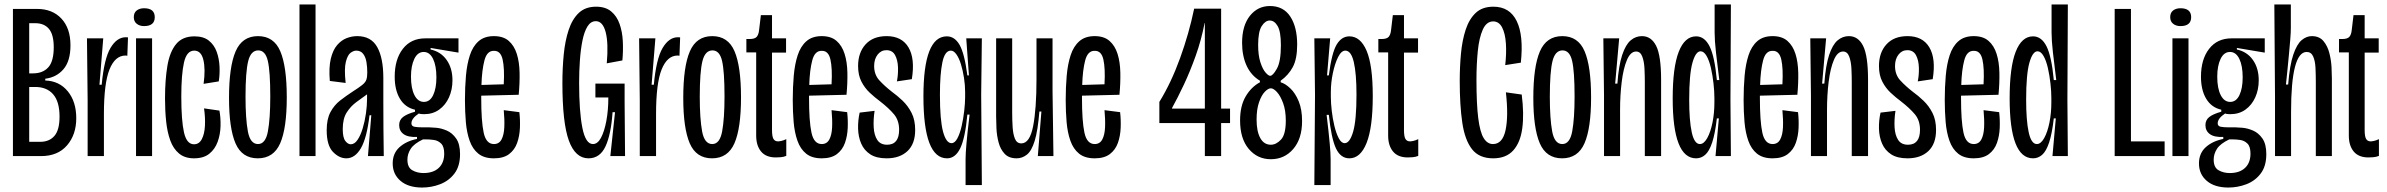

<svg xmlns="http://www.w3.org/2000/svg" viewBox="-20 -700 10704 861"><path d="M38 0V-660H146Q215 -660 255.5 -616.5Q296 -573 296 -497Q296 -426 264.5 -389.5Q233 -353 183 -347V-339Q246 -337 284 -290.5Q322 -244 322 -170Q322 -96 280.5 -48Q239 0 164 0ZM111 -371H128Q172 -371 196.5 -398Q221 -425 221 -488Q221 -545 199.5 -570.5Q178 -596 138 -596H111ZM111 -64H160Q201 -64 224 -90.5Q247 -117 247 -177Q247 -244 218.5 -277Q190 -310 138 -310H111Z M373 0V-250L370 -528H443L426 -320H436Q447 -437 475.5 -485Q504 -533 544 -533Q551 -533 554 -532L551 -450Q548 -451 543 -451Q496 -451 471 -388.5Q446 -326 446 -189V0Z M590 0V-528H662V0ZM626 -583Q606 -583 593 -593.5Q580 -604 580 -623Q580 -643 593 -653Q606 -663 626 -663Q674 -663 674 -623Q674 -583 626 -583Z M850 10Q809 10 783 -11.5Q757 -33 743.5 -70.5Q730 -108 725 -156Q720 -204 720 -258Q720 -341 730.5 -404Q741 -467 769.5 -502Q798 -537 852 -537Q893 -537 917 -517.5Q941 -498 952 -467Q963 -436 964.5 -401Q966 -366 961 -335L893 -324Q902 -390 892 -431.5Q882 -473 851 -473Q817 -473 805 -419.5Q793 -366 793 -267Q793 -160 805 -106.5Q817 -53 850 -53Q873 -53 885 -76Q897 -99 899 -135.5Q901 -172 895 -214L964 -204Q970 -172 969 -134.5Q968 -97 956 -64Q944 -31 918.5 -10.5Q893 10 850 10Z M1136 10Q1065 10 1036 -57.5Q1007 -125 1007 -261Q1007 -401 1036.5 -469.5Q1066 -538 1137 -538Q1208 -538 1237 -470Q1266 -402 1266 -263Q1266 -125 1236.5 -57.5Q1207 10 1136 10ZM1137 -54Q1171 -54 1181.5 -111.5Q1192 -169 1192 -268Q1192 -380 1181 -427Q1170 -474 1138 -474Q1105 -474 1093 -426Q1081 -378 1081 -266Q1081 -168 1091.5 -111Q1102 -54 1137 -54Z M1323 0V-680H1395V0Z M1533 10Q1501 10 1473 -19Q1445 -48 1445 -116Q1445 -166 1462 -197.5Q1479 -229 1505.5 -249.5Q1532 -270 1561 -289Q1591 -308 1605 -319.5Q1619 -331 1623 -343Q1627 -355 1627 -375Q1627 -398 1623.5 -420.5Q1620 -443 1609 -458Q1598 -473 1577 -473Q1566 -473 1552.5 -463.5Q1539 -454 1531 -423Q1523 -392 1530 -328L1459 -337Q1454 -398 1463.5 -437Q1473 -476 1492 -498Q1511 -520 1534.5 -529Q1558 -538 1582 -538Q1644 -538 1671.5 -489Q1699 -440 1699 -350V-241Q1699 -181 1699.5 -120.5Q1700 -60 1701 0H1630Q1634 -46 1637.5 -91.5Q1641 -137 1645 -183H1637Q1625 -81 1598.5 -35.5Q1572 10 1533 10ZM1553 -53Q1570 -53 1583.5 -73Q1597 -93 1606.5 -124.5Q1616 -156 1621 -191Q1626 -226 1626 -257V-277Q1604 -261 1578.5 -242.5Q1553 -224 1535 -196Q1517 -168 1517 -121Q1517 -83 1528.5 -68Q1540 -53 1553 -53Z M1873 141Q1811 141 1776 111Q1741 81 1741 33Q1741 -12 1771 -39.5Q1801 -67 1850 -77V-86Q1810 -84 1790 -98.5Q1770 -113 1770 -139Q1770 -162 1787.5 -175.5Q1805 -189 1841 -199V-208Q1797 -218 1773.5 -257Q1750 -296 1750 -356Q1750 -434 1786.5 -481Q1823 -528 1887 -528H2036V-464L1911 -485V-478Q1957 -468 1983 -431Q2009 -394 2009 -340Q2009 -298 1993.5 -263.5Q1978 -229 1949.5 -208.5Q1921 -188 1882 -188Q1878 -188 1870.5 -188.5Q1863 -189 1858 -191Q1825 -169 1825 -147Q1825 -134 1839 -131.5Q1853 -129 1872 -129H1904Q1914 -129 1936.5 -127Q1959 -125 1983.5 -114.5Q2008 -104 2025.5 -79Q2043 -54 2043 -9Q2043 45 2018 78Q1993 111 1954 126Q1915 141 1873 141ZM1881 -243Q1908 -243 1922.5 -273.5Q1937 -304 1937 -353Q1937 -405 1922 -436Q1907 -467 1880 -467Q1853 -467 1838 -436Q1823 -405 1823 -356Q1823 -304 1838.5 -273.5Q1854 -243 1881 -243ZM1879 76Q1923 76 1947.5 53Q1972 30 1972 -11Q1972 -43 1958 -56.5Q1944 -70 1925 -72.5Q1906 -75 1890 -75H1877Q1837 -56 1822 -33Q1807 -10 1807 16Q1807 51 1829 63.5Q1851 76 1879 76Z M2195 10Q2151 10 2125 -11Q2099 -32 2086 -69Q2073 -106 2069 -153Q2065 -200 2065 -251Q2065 -309 2069.5 -360.5Q2074 -412 2087 -452Q2100 -492 2126 -515Q2152 -538 2195 -538Q2237 -538 2261.5 -516.5Q2286 -495 2297.5 -458.5Q2309 -422 2310 -374.5Q2311 -327 2306 -275L2138 -271Q2138 -267 2138 -261Q2138 -156 2149 -105Q2160 -54 2195 -54Q2218 -54 2229 -74.5Q2240 -95 2241.5 -129.5Q2243 -164 2239 -206L2309 -197Q2313 -163 2311.5 -126.5Q2310 -90 2299 -59Q2288 -28 2263 -9Q2238 10 2195 10ZM2195 -472Q2164 -473 2152.5 -429.5Q2141 -386 2139 -319L2239 -322Q2243 -393 2234 -433Q2225 -473 2195 -472Z M2619 10Q2560 10 2531 -69.5Q2502 -149 2502 -328Q2502 -394 2508 -455.5Q2514 -517 2530 -565.5Q2546 -614 2575.5 -642Q2605 -670 2653 -670Q2695 -670 2720.5 -649Q2746 -628 2758.5 -592.5Q2771 -557 2773 -514Q2775 -471 2771 -429L2701 -416Q2709 -507 2696 -556Q2683 -605 2652 -605Q2629 -605 2614.5 -581.5Q2600 -558 2592 -518.5Q2584 -479 2580.5 -429.5Q2577 -380 2577 -329Q2577 -200 2591.5 -127Q2606 -54 2639 -54Q2660 -54 2675 -82Q2690 -110 2699 -157.5Q2708 -205 2708 -263H2650V-325H2781V-243L2783 0H2717L2738 -197H2727Q2720 -96 2695 -43Q2670 10 2619 10Z M2849 0V-250L2846 -528H2919L2902 -320H2912Q2923 -437 2951.5 -485Q2980 -533 3020 -533Q3027 -533 3030 -532L3027 -450Q3024 -451 3019 -451Q2972 -451 2947 -388.5Q2922 -326 2922 -189V0Z M3173 10Q3102 10 3073 -57.5Q3044 -125 3044 -261Q3044 -401 3073.5 -469.5Q3103 -538 3174 -538Q3245 -538 3274 -470Q3303 -402 3303 -263Q3303 -125 3273.5 -57.5Q3244 10 3173 10ZM3174 -54Q3208 -54 3218.5 -111.5Q3229 -169 3229 -268Q3229 -380 3218 -427Q3207 -474 3175 -474Q3142 -474 3130 -426Q3118 -378 3118 -266Q3118 -168 3128.5 -111Q3139 -54 3174 -54Z M3459 6Q3415 6 3393 -20.5Q3371 -47 3371 -92V-465H3327V-525H3341Q3365 -525 3373.5 -535Q3382 -545 3384 -565L3392 -632H3442V-528H3505V-464H3442V-117Q3442 -88 3448.5 -77Q3455 -66 3469 -66Q3474 -66 3483.5 -68Q3493 -70 3506 -76V-1Q3494 4 3481 5Q3468 6 3459 6Z M3665 10Q3621 10 3595 -11Q3569 -32 3556 -69Q3543 -106 3539 -153Q3535 -200 3535 -251Q3535 -309 3539.5 -360.5Q3544 -412 3557 -452Q3570 -492 3596 -515Q3622 -538 3665 -538Q3707 -538 3731.5 -516.5Q3756 -495 3767.5 -458.5Q3779 -422 3780 -374.5Q3781 -327 3776 -275L3608 -271Q3608 -267 3608 -261Q3608 -156 3619 -105Q3630 -54 3665 -54Q3688 -54 3699 -74.5Q3710 -95 3711.5 -129.5Q3713 -164 3709 -206L3779 -197Q3783 -163 3781.5 -126.5Q3780 -90 3769 -59Q3758 -28 3733 -9Q3708 10 3665 10ZM3665 -472Q3634 -473 3622.5 -429.5Q3611 -386 3609 -319L3709 -322Q3713 -393 3704 -433Q3695 -473 3665 -472Z M3956 10Q3910 10 3882.5 -8Q3855 -26 3842 -56Q3829 -86 3828 -122.5Q3827 -159 3835 -195L3902 -203Q3896 -164 3898 -129Q3900 -94 3914 -72.5Q3928 -51 3958 -51Q4012 -51 4012 -118Q4012 -160 3989 -187.5Q3966 -215 3926 -246Q3903 -263 3880.5 -284Q3858 -305 3843 -334Q3828 -363 3828 -404Q3828 -464 3861.5 -501Q3895 -538 3956 -538Q4024 -538 4054 -487.5Q4084 -437 4069 -345L4002 -335Q4008 -364 4007 -397Q4006 -430 3994 -452.5Q3982 -475 3955 -475Q3931 -475 3915.5 -455Q3900 -435 3900 -404Q3900 -365 3923.5 -339.5Q3947 -314 3979 -289Q4004 -271 4028 -248Q4052 -225 4068 -193.5Q4084 -162 4084 -117Q4084 -55 4049.5 -22.5Q4015 10 3956 10Z M4310 130V13Q4310 -11 4314 -57Q4318 -103 4328 -186H4318Q4308 -80 4286 -35Q4264 10 4227 10Q4121 10 4121 -268Q4121 -537 4226 -537Q4261 -537 4283 -499Q4305 -461 4318 -362H4325L4313 -528H4383L4380 -276L4383 130ZM4247 -58Q4262 -58 4273.5 -80Q4285 -102 4292.5 -135Q4300 -168 4304 -203.5Q4308 -239 4308 -265V-287Q4308 -318 4303 -350.5Q4298 -383 4289.5 -411Q4281 -439 4269 -456Q4257 -473 4244 -473Q4217 -473 4206 -420.5Q4195 -368 4195 -275Q4195 -161 4209 -109.5Q4223 -58 4247 -58Z M4539 10Q4504 10 4485 -10.5Q4466 -31 4458 -61.5Q4450 -92 4448.5 -123.5Q4447 -155 4447 -177V-528H4519V-196Q4519 -162 4521 -130Q4523 -98 4531.5 -77.5Q4540 -57 4560 -57Q4598 -57 4613 -134.5Q4628 -212 4628 -344V-528H4700V-291L4704 0H4634L4650 -200H4641Q4634 -114 4620 -68.5Q4606 -23 4585 -6.5Q4564 10 4539 10Z M4889 10Q4845 10 4819 -11Q4793 -32 4780 -69Q4767 -106 4763 -153Q4759 -200 4759 -251Q4759 -309 4763.5 -360.5Q4768 -412 4781 -452Q4794 -492 4820 -515Q4846 -538 4889 -538Q4931 -538 4955.5 -516.5Q4980 -495 4991.5 -458.5Q5003 -422 5004 -374.5Q5005 -327 5000 -275L4832 -271Q4832 -267 4832 -261Q4832 -156 4843 -105Q4854 -54 4889 -54Q4912 -54 4923 -74.5Q4934 -95 4935.5 -129.5Q4937 -164 4933 -206L5003 -197Q5007 -163 5005.5 -126.5Q5004 -90 4993 -59Q4982 -28 4957 -9Q4932 10 4889 10ZM4889 -472Q4858 -473 4846.5 -429.5Q4835 -386 4833 -319L4933 -322Q4937 -393 4928 -433Q4919 -473 4889 -472Z M5179 -148V-243Q5232 -329 5272 -439.5Q5312 -550 5335 -661H5456V-213H5496V-148H5456V0H5383V-148ZM5236 -213H5383V-597H5382Q5367 -520 5342 -450Q5317 -380 5289 -320.5Q5261 -261 5236 -216Z M5679 14Q5619 14 5580 -32Q5541 -78 5541 -160Q5541 -225 5566 -267.5Q5591 -310 5630 -331V-338Q5590 -362 5570 -406Q5550 -450 5550 -508Q5550 -585 5585 -629Q5620 -673 5675 -673Q5735 -673 5766 -626Q5797 -579 5797 -500Q5797 -436 5777.5 -399.5Q5758 -363 5723 -338V-331Q5744 -325 5766.5 -303.5Q5789 -282 5804 -245.5Q5819 -209 5819 -157Q5819 -78 5779.5 -32Q5740 14 5679 14ZM5676 -360Q5688 -360 5706 -392Q5724 -424 5724 -497Q5724 -558 5709.5 -583Q5695 -608 5674 -608Q5654 -608 5638 -583Q5622 -558 5622 -499Q5622 -452 5632 -421Q5642 -390 5655 -375Q5668 -360 5676 -360ZM5679 -51Q5703 -51 5724.5 -74Q5746 -97 5746 -159Q5746 -205 5734 -237.5Q5722 -270 5706.5 -287Q5691 -304 5679 -304Q5667 -304 5652 -288.5Q5637 -273 5626 -241.5Q5615 -210 5615 -164Q5615 -111 5631.5 -81Q5648 -51 5679 -51Z M5874 130 5877 -274 5874 -528H5945L5931 -362H5939Q5952 -463 5974 -500Q5996 -537 6031 -537Q6081 -537 6108.5 -472Q6136 -407 6136 -269Q6136 -129 6108.5 -59.5Q6081 10 6031 10Q5992 10 5971 -34.5Q5950 -79 5939 -185H5929Q5939 -102 5943 -56.5Q5947 -11 5947 13V130ZM6010 -58Q6033 -58 6048 -109.5Q6063 -161 6063 -276Q6063 -370 6051 -421.5Q6039 -473 6013 -473Q5995 -473 5980.5 -444Q5966 -415 5957 -372Q5948 -329 5948 -287V-265Q5948 -239 5952 -203.5Q5956 -168 5964 -135Q5972 -102 5983.5 -80Q5995 -58 6010 -58Z M6293 6Q6249 6 6227 -20.5Q6205 -47 6205 -92V-465H6161V-525H6175Q6199 -525 6207.5 -535Q6216 -545 6218 -565L6226 -632H6276V-528H6339V-464H6276V-117Q6276 -88 6282.5 -77Q6289 -66 6303 -66Q6308 -66 6317.5 -68Q6327 -70 6340 -76V-1Q6328 4 6315 5Q6302 6 6293 6Z M6676 10Q6613 10 6581 -31Q6549 -72 6537.5 -149.5Q6526 -227 6526 -337Q6526 -400 6531.5 -459.5Q6537 -519 6552.5 -566.5Q6568 -614 6597.5 -642Q6627 -670 6677 -670Q6750 -670 6781.5 -605.5Q6813 -541 6800 -419L6730 -408Q6736 -461 6733 -505.5Q6730 -550 6716 -577Q6702 -604 6676 -604Q6646 -604 6629.5 -567.5Q6613 -531 6607 -471Q6601 -411 6601 -342Q6601 -233 6609 -170Q6617 -107 6633.5 -80.5Q6650 -54 6675 -54Q6718 -54 6731.5 -116.5Q6745 -179 6733 -286L6804 -276Q6815 -189 6806.5 -125Q6798 -61 6766 -25.5Q6734 10 6676 10Z M6985 10Q6914 10 6885 -57.5Q6856 -125 6856 -261Q6856 -401 6885.5 -469.5Q6915 -538 6986 -538Q7057 -538 7086 -470Q7115 -402 7115 -263Q7115 -125 7085.5 -57.5Q7056 10 6985 10ZM6986 -54Q7020 -54 7030.5 -111.5Q7041 -169 7041 -268Q7041 -380 7030 -427Q7019 -474 6987 -474Q6954 -474 6942 -426Q6930 -378 6930 -266Q6930 -168 6940.5 -111Q6951 -54 6986 -54Z M7173 0V-271L7170 -528H7241L7223 -325H7233Q7239 -407 7254.5 -453.5Q7270 -500 7292.5 -519Q7315 -538 7343 -538Q7385 -538 7407 -494Q7429 -450 7429 -342V0H7356V-333Q7356 -360 7354.5 -392Q7353 -424 7344.5 -446.5Q7336 -469 7317 -469Q7292 -469 7276 -431.5Q7260 -394 7252.5 -334Q7245 -274 7245 -206V0Z M7586 10Q7481 10 7481 -259Q7481 -398 7508 -467.5Q7535 -537 7586 -537Q7624 -537 7646.5 -492Q7669 -447 7679 -341H7690Q7681 -412 7675 -465.5Q7669 -519 7669 -554V-680H7742L7740 -252L7742 0H7673L7688 -169H7679Q7671 -100 7658 -61Q7645 -22 7627 -6Q7609 10 7586 10ZM7603 -54Q7621 -54 7636 -81Q7651 -108 7659.5 -150.5Q7668 -193 7668 -240V-261Q7668 -290 7664 -326Q7660 -362 7652.5 -395Q7645 -428 7633 -449Q7621 -470 7606 -470Q7584 -470 7569.5 -418.5Q7555 -367 7555 -253Q7555 -159 7566.5 -106.5Q7578 -54 7603 -54Z M7929 10Q7885 10 7859 -11Q7833 -32 7820 -69Q7807 -106 7803 -153Q7799 -200 7799 -251Q7799 -309 7803.5 -360.5Q7808 -412 7821 -452Q7834 -492 7860 -515Q7886 -538 7929 -538Q7971 -538 7995.5 -516.5Q8020 -495 8031.5 -458.5Q8043 -422 8044 -374.5Q8045 -327 8040 -275L7872 -271Q7872 -267 7872 -261Q7872 -156 7883 -105Q7894 -54 7929 -54Q7952 -54 7963 -74.5Q7974 -95 7975.5 -129.5Q7977 -164 7973 -206L8043 -197Q8047 -163 8045.5 -126.5Q8044 -90 8033 -59Q8022 -28 7997 -9Q7972 10 7929 10ZM7929 -472Q7898 -473 7886.5 -429.5Q7875 -386 7873 -319L7973 -322Q7977 -393 7968 -433Q7959 -473 7929 -472Z M8101 0V-271L8098 -528H8169L8151 -325H8161Q8167 -407 8182.5 -453.5Q8198 -500 8220.5 -519Q8243 -538 8271 -538Q8313 -538 8335 -494Q8357 -450 8357 -342V0H8284V-333Q8284 -360 8282.5 -392Q8281 -424 8272.5 -446.5Q8264 -469 8245 -469Q8220 -469 8204 -431.5Q8188 -394 8180.5 -334Q8173 -274 8173 -206V0Z M8534 10Q8488 10 8460.5 -8Q8433 -26 8420 -56Q8407 -86 8406 -122.5Q8405 -159 8413 -195L8480 -203Q8474 -164 8476 -129Q8478 -94 8492 -72.5Q8506 -51 8536 -51Q8590 -51 8590 -118Q8590 -160 8567 -187.5Q8544 -215 8504 -246Q8481 -263 8458.5 -284Q8436 -305 8421 -334Q8406 -363 8406 -404Q8406 -464 8439.5 -501Q8473 -538 8534 -538Q8602 -538 8632 -487.5Q8662 -437 8647 -345L8580 -335Q8586 -364 8585 -397Q8584 -430 8572 -452.5Q8560 -475 8533 -475Q8509 -475 8493.5 -455Q8478 -435 8478 -404Q8478 -365 8501.5 -339.5Q8525 -314 8557 -289Q8582 -271 8606 -248Q8630 -225 8646 -193.5Q8662 -162 8662 -117Q8662 -55 8627.5 -22.5Q8593 10 8534 10Z M8831 10Q8787 10 8761 -11Q8735 -32 8722 -69Q8709 -106 8705 -153Q8701 -200 8701 -251Q8701 -309 8705.5 -360.5Q8710 -412 8723 -452Q8736 -492 8762 -515Q8788 -538 8831 -538Q8873 -538 8897.5 -516.5Q8922 -495 8933.5 -458.5Q8945 -422 8946 -374.5Q8947 -327 8942 -275L8774 -271Q8774 -267 8774 -261Q8774 -156 8785 -105Q8796 -54 8831 -54Q8854 -54 8865 -74.5Q8876 -95 8877.5 -129.5Q8879 -164 8875 -206L8945 -197Q8949 -163 8947.5 -126.5Q8946 -90 8935 -59Q8924 -28 8899 -9Q8874 10 8831 10ZM8831 -472Q8800 -473 8788.5 -429.5Q8777 -386 8775 -319L8875 -322Q8879 -393 8870 -433Q8861 -473 8831 -472Z M9097 10Q8992 10 8992 -259Q8992 -398 9019 -467.5Q9046 -537 9097 -537Q9135 -537 9157.5 -492Q9180 -447 9190 -341H9201Q9192 -412 9186 -465.5Q9180 -519 9180 -554V-680H9253L9251 -252L9253 0H9184L9199 -169H9190Q9182 -100 9169 -61Q9156 -22 9138 -6Q9120 10 9097 10ZM9114 -54Q9132 -54 9147 -81Q9162 -108 9170.5 -150.5Q9179 -193 9179 -240V-261Q9179 -290 9175 -326Q9171 -362 9163.5 -395Q9156 -428 9144 -449Q9132 -470 9117 -470Q9095 -470 9080.5 -418.5Q9066 -367 9066 -253Q9066 -159 9077.5 -106.5Q9089 -54 9114 -54Z M9463 0V-660H9536V-66H9687V0Z M9722 0V-528H9794V0ZM9758 -583Q9738 -583 9725 -593.5Q9712 -604 9712 -623Q9712 -643 9725 -653Q9738 -663 9758 -663Q9806 -663 9806 -623Q9806 -583 9758 -583Z M9973 141Q9911 141 9876 111Q9841 81 9841 33Q9841 -12 9871 -39.5Q9901 -67 9950 -77V-86Q9910 -84 9890 -98.5Q9870 -113 9870 -139Q9870 -162 9887.5 -175.5Q9905 -189 9941 -199V-208Q9897 -218 9873.5 -257Q9850 -296 9850 -356Q9850 -434 9886.5 -481Q9923 -528 9987 -528H10136V-464L10011 -485V-478Q10057 -468 10083 -431Q10109 -394 10109 -340Q10109 -298 10093.5 -263.5Q10078 -229 10049.5 -208.5Q10021 -188 9982 -188Q9978 -188 9970.5 -188.5Q9963 -189 9958 -191Q9925 -169 9925 -147Q9925 -134 9939 -131.5Q9953 -129 9972 -129H10004Q10014 -129 10036.5 -127Q10059 -125 10083.5 -114.5Q10108 -104 10125.5 -79Q10143 -54 10143 -9Q10143 45 10118 78Q10093 111 10054 126Q10015 141 9973 141ZM9981 -243Q10008 -243 10022.5 -273.5Q10037 -304 10037 -353Q10037 -405 10022 -436Q10007 -467 9980 -467Q9953 -467 9938 -436Q9923 -405 9923 -356Q9923 -304 9938.5 -273.5Q9954 -243 9981 -243ZM9979 76Q10023 76 10047.5 53Q10072 30 10072 -11Q10072 -43 10058 -56.5Q10044 -70 10025 -72.5Q10006 -75 9990 -75H9977Q9937 -56 9922 -33Q9907 -10 9907 16Q9907 51 9929 63.5Q9951 76 9979 76Z M10182 0V-266L10179 -680H10253V-574Q10253 -555 10250.5 -524Q10248 -493 10244.5 -456Q10241 -419 10237.5 -383.5Q10234 -348 10231 -321H10241Q10248 -408 10264 -455Q10280 -502 10301.5 -520Q10323 -538 10347 -538Q10381 -538 10399.5 -515.5Q10418 -493 10426 -461Q10434 -429 10435.5 -398Q10437 -367 10437 -349V0H10365V-332Q10365 -365 10363.5 -396Q10362 -427 10353 -447Q10344 -467 10324 -467Q10254 -467 10254 -198V0Z M10601 6Q10557 6 10535 -20.5Q10513 -47 10513 -92V-465H10469V-525H10483Q10507 -525 10515.5 -535Q10524 -545 10526 -565L10534 -632H10584V-528H10647V-464H10584V-117Q10584 -88 10590.5 -77Q10597 -66 10611 -66Q10616 -66 10625.5 -68Q10635 -70 10648 -76V-1Q10636 4 10623 5Q10610 6 10601 6Z"/></svg>

Font: Bricolage Grotesque 48pt Condensed Light
Style: Regular
Weight: 300
Width: 3
Designer: Mathieu Triay
Foundry: Atelier Triay
Version: Version 1.000; ttfautohint (v1.8.4.7-5d5b);gftools[0.9.32]